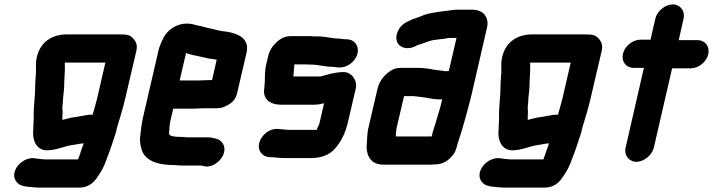

<svg xmlns="http://www.w3.org/2000/svg" viewBox="-20 -678 3235 871"><path d="M315 -146C297 -144 280 -138 263 -134V-147L264 -169C263 -184 262 -193 265 -211C265 -234 270 -260 271 -285C271 -321 276 -359 274 -394H458L420 -229C414 -205 407 -182 400 -157C382 -160 363 -153 345 -151L329 -148C327 -148 317 -146 315 -146ZM548 -231 599 -449C603 -468 600 -484 589 -498C572 -520 558 -522 521 -522H284C216 -522 163 -488 147 -419C139 -384 146 -367 142 -334C140 -308 139 -285 139 -260C137 -220 131 -175 133 -141L132 -120C132 -108 131 -102 131 -91C125 -43 145 2 190 4C236 4 268 -14 307 -20C308 -20 320 -22 321 -22L337 -25C341 -26 346 -26 351 -27C354 -27 357 -27 360 -28C350 -3 343 23 334 45H183C174 45 151 42 144 41C106 32 63 59 49 94C34 131 57 161 87 166L96 168C108 169 140 173 153 173H341C380 173 407 150 424 122C442 97 454 73 465 40C481 1 493 -39 507 -81L509 -93C523 -141 537 -182 548 -231Z M879 -313H795L824 -437C837 -433 852 -428 867 -426C887 -422 909 -416 929 -412L947 -410L963 -407L942 -315C929 -315 894 -313 879 -313ZM802 73H895L902 75C937 86 976 58 990 30C1010 -8 990 -41 963 -48C951 -51 940 -55 924 -55H826C818 -56 810 -57 801 -57H787C771 -59 743 -59 747 -77C748 -96 750 -119 756 -143L766 -185H850C865 -185 898 -187 912 -187H965C980 -186 997 -192 1018 -204C1039 -216 1051 -234 1056 -257L1099 -441C1111 -503 1064 -524 1011 -534L994 -536C975 -538 961 -543 943 -547C919 -551 896 -560 873 -563C857 -568 845 -571 826 -571C782 -571 741 -543 723 -509C715 -494 703 -468 699 -449L628 -142C622 -114 619 -84 616 -60C613 -42 617 -19 621 -5C634 50 692 71 773 71C782 71 792 73 802 73Z M1552 -500H1542C1533 -501 1525 -502 1518 -503C1486 -503 1456 -513 1422 -513H1403C1396 -514 1390 -514 1383 -514H1298C1281 -514 1264 -509 1250 -499C1226 -482 1204 -456 1197 -425L1187 -383C1185 -375 1184 -366 1183 -357L1182 -341C1182 -318 1181 -293 1178 -269C1174 -228 1207 -203 1253 -203H1404C1419 -203 1432 -205 1446 -209H1450L1429 -118C1427 -110 1420 -99 1418 -93V-89H1293C1288 -89 1283 -89 1278 -90C1266 -90 1251 -93 1241 -93H1235C1200 -94 1165 -64 1156 -30C1147 5 1170 34 1204 35H1210C1226 35 1245 39 1263 39H1388C1451 39 1487 19 1516 -25C1534 -49 1549 -84 1557 -118L1594 -277C1602 -313 1575 -352 1538 -351C1500 -351 1468 -340 1434 -331H1311C1311 -336 1311 -340 1312 -343C1312 -348 1313 -354 1313 -359L1315 -377C1314 -379 1315 -381 1315 -383C1315 -385 1316 -386 1317 -386H1370C1377 -385 1384 -385 1391 -385C1424 -385 1454 -375 1485 -375C1495 -375 1507 -372 1517 -372H1523C1558 -372 1594 -401 1602 -436C1610 -471 1587 -500 1552 -500Z M2016 -356H2011C2009 -355 2006 -355 2003 -355C2000 -355 1997 -355 1994 -356C1975 -359 1947 -361 1927 -366L1909 -368C1900 -369 1891 -370 1882 -370H1795C1778 -370 1763 -365 1749 -355C1722 -336 1701 -311 1692 -273L1652 -101C1644 -68 1646 -40 1643 -12C1644 33 1665 69 1720 69H1930C1937 69 1944 69 1951 68C1980 68 2003 58 2022 39C2044 18 2049 2 2056 -27C2057 -31 2059 -36 2061 -42C2072 -76 2080 -101 2090 -138C2099 -173 2112 -216 2120 -252L2190 -556C2193 -569 2192 -582 2188 -594C2179 -619 2157 -634 2122 -634H2052C2037 -634 2023 -631 2009 -629L1989 -627C1956 -622 1926 -619 1896 -607C1874 -597 1852 -593 1831 -581C1810 -572 1795 -558 1785 -537C1757 -475 1816 -438 1873 -473C1874 -473 1874 -473 1875 -474C1889 -477 1906 -484 1920 -489C1938 -496 1957 -498 1976 -500L1995 -502C2004 -504 2014 -506 2023 -506H2051ZM1778 -87C1778 -92 1779 -96 1780 -101L1813 -242H1853C1856 -242 1860 -242 1864 -241L1882 -239C1889 -238 1896 -237 1905 -236C1928 -233 1948 -227 1973 -227C1977 -227 1982 -227 1986 -228L1979 -198C1974 -179 1968 -161 1963 -144C1954 -109 1945 -90 1938 -59H1776C1776 -69 1775 -76 1778 -87Z M2426 -146C2408 -144 2391 -138 2374 -134V-147L2375 -169C2374 -184 2373 -193 2376 -211C2376 -234 2381 -260 2382 -285C2382 -321 2387 -359 2385 -394H2569L2531 -229C2525 -205 2518 -182 2511 -157C2493 -160 2474 -153 2456 -151L2440 -148C2438 -148 2428 -146 2426 -146ZM2659 -231 2710 -449C2714 -468 2711 -484 2700 -498C2683 -520 2669 -522 2632 -522H2395C2327 -522 2274 -488 2258 -419C2250 -384 2257 -367 2253 -334C2251 -308 2250 -285 2250 -260C2248 -220 2242 -175 2244 -141L2243 -120C2243 -108 2242 -102 2242 -91C2236 -43 2256 2 2301 4C2347 4 2379 -14 2418 -20C2419 -20 2431 -22 2432 -22L2448 -25C2452 -26 2457 -26 2462 -27C2465 -27 2468 -27 2471 -28C2461 -3 2454 23 2445 45H2294C2285 45 2262 42 2255 41C2217 32 2174 59 2160 94C2145 131 2168 161 2198 166L2207 168C2219 169 2251 173 2264 173H2452C2491 173 2518 150 2535 122C2553 97 2565 73 2576 40C2592 1 2604 -39 2618 -81L2620 -93C2634 -141 2648 -182 2659 -231Z M2953 -594 2931 -498H2885C2850 -498 2814 -469 2806 -434C2798 -399 2820 -370 2855 -370H2901L2818 -8C2810 26 2833 56 2867 56C2901 56 2938 26 2946 -8L3029 -368H3114C3149 -368 3185 -397 3193 -432C3201 -467 3179 -496 3144 -496H3059L3081 -594C3089 -628 3066 -658 3032 -658C2998 -658 2961 -628 2953 -594Z"/></svg>

Font: Electronic
Style: SuThkIt
Weight: 900
Version: Version 1.011